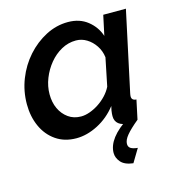

<svg xmlns="http://www.w3.org/2000/svg" viewBox="-108 -624 831 909"><g transform="rotate(-15 307.5 -169.0)"><path d="M205 10Q147 10 105 -19Q63 -48 41 -97Q19 -146 19 -206Q19 -270 42 -328.5Q65 -387 105.5 -432.5Q146 -478 198 -505Q250 -532 307 -532Q364 -532 403 -501Q442 -470 457 -424L478 -522H589L505 -130Q504 -125 503.5 -121.5Q503 -118 503 -115Q503 -95 526 -94L506 0Q492 2 481 3.5Q470 5 461 5Q430 5 413 -8.5Q396 -22 396 -47Q396 -52 396.5 -59Q397 -66 398.5 -75Q400 -84 403 -95Q364 -45 310.5 -17.5Q257 10 205 10ZM253 -84Q273 -84 295.5 -92Q318 -100 339.5 -114Q361 -128 379 -147Q397 -166 408 -188L436 -325Q432 -357 415 -382.5Q398 -408 373.5 -423Q349 -438 321 -438Q283 -438 249.5 -419.5Q216 -401 190.5 -370Q165 -339 150 -301Q135 -263 135 -224Q135 -184 149.5 -153Q164 -122 190.5 -103Q217 -84 253 -84ZM356 123Q356 87 383 51.5Q410 16 466 -20H499L506 0Q466 33 447 56Q428 79 428 98Q428 113 439.5 120Q451 127 473 129L434 194Q392 189 374 168Q356 147 356 123Z"/></g></svg>

Font: Raleway Thin SemiBold
Style: Italic
Weight: 600
Italic angle: -12°
Version: Version 4.026